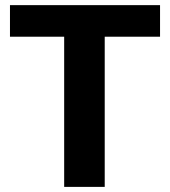

<svg xmlns="http://www.w3.org/2000/svg" viewBox="-20 -731 665 751"><path d="M606 -710.9V-587.4H389.6V0H231V-587.4H19V-710.9Z"/></svg>

Font: Vazirmatn UI ExtraBold
Style: Regular
Weight: 800
Designer: Saber Rastikerdar
Foundry: Saber Rastikerdar
Version: Version 33.003